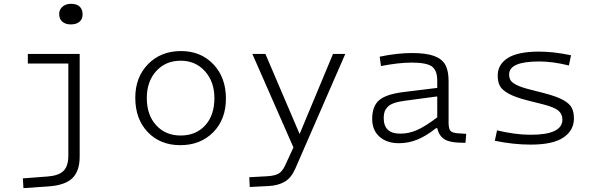

<svg xmlns="http://www.w3.org/2000/svg" viewBox="-20 -741 3109 1000"><path d="M348.1 -613.8Q321.8 -613.8 304.9 -627.9Q288.1 -642.1 288.1 -668.9Q288.1 -690.4 305.2 -705.8Q322.3 -721.2 350.1 -721.2Q379.4 -721.2 394.8 -706.8Q410.2 -692.4 410.2 -666Q410.2 -641.1 393.6 -627.4Q377 -613.8 348.1 -613.8ZM395 74.2Q395 149.9 356.9 187Q318.8 224.1 231 230L102.1 238.8L99.1 188L228 178.2Q286.1 173.8 311 148.9Q335.9 124 335.9 68.8V-410.2H125V-460H395Z M918.9 15.1Q814.9 15.1 749.8 -52.7Q684.6 -120.6 684.6 -231.9Q684.6 -338.9 751.2 -407Q817.9 -475.1 922.9 -475.1Q1025.9 -475.1 1091.3 -406.2Q1156.7 -337.4 1156.7 -228Q1156.7 -119.1 1090.3 -52Q1023.9 15.1 918.9 15.1ZM920.9 -35.2Q1000 -35.2 1048.3 -87.6Q1096.7 -140.1 1096.7 -230Q1096.7 -314.9 1047.6 -369.9Q998.5 -424.8 920.9 -424.8Q842.8 -424.8 793.7 -370.8Q744.6 -316.9 744.6 -230Q744.6 -142.1 793.5 -88.6Q842.3 -35.2 920.9 -35.2Z M1517.6 138.2Q1496.6 186 1462.2 205.8Q1427.7 225.6 1378.4 228L1280.8 232.9L1278.3 182.1L1373.5 176.8Q1411.6 174.3 1430.7 163.3Q1449.7 152.3 1463.4 124L1508.3 26.9L1294.4 -460H1362.3L1540.5 -43L1714.4 -460H1778.3Z M2316.4 -102.1Q2316.4 -71.3 2325.7 -60.1Q2335 -48.8 2363.3 -46.9L2408.2 -43.9L2404.3 2.9L2372.1 2Q2319.3 0.5 2293 -16.8Q2266.6 -34.2 2257.3 -73.2H2250.5Q2201.2 -33.7 2154.8 -14.4Q2108.4 4.9 2057.1 4.9Q1995.1 4.9 1956.8 -28.8Q1918.5 -62.5 1918.5 -122.1Q1918.5 -187.5 1954.3 -218.8Q1990.2 -250 2079.1 -261.2L2257.3 -283.2V-321.8Q2257.3 -374.5 2229.5 -394.8Q2201.7 -415 2123.5 -415Q2057.6 -415 1964.4 -397L1957.5 -445.8Q2048.3 -464.8 2125.5 -464.8Q2199.2 -464.8 2241 -449.5Q2282.7 -434.1 2299.6 -403.1Q2316.4 -372.1 2316.4 -318.8ZM2064.5 -44.9Q2108.9 -44.9 2151.1 -63.2Q2193.4 -81.5 2257.3 -129.9V-238.8L2085.4 -215.8Q2052.2 -211.4 2030.5 -203.4Q2008.8 -195.3 1997.8 -183.1Q1986.8 -170.9 1982.7 -157.7Q1978.5 -144.5 1978.5 -126Q1978.5 -44.9 2064.5 -44.9Z M2969.2 -124Q2969.2 -62 2914.6 -24.9Q2859.9 12.2 2744.1 12.2Q2654.3 12.2 2557.1 -7.8L2568.8 -62Q2664.6 -39.1 2744.1 -39.1Q2909.2 -39.1 2909.2 -118.2Q2909.2 -147 2888.2 -164.8Q2867.2 -182.6 2806.2 -198.2L2728 -217.8Q2663.1 -234.4 2628.9 -253.4Q2594.7 -272.5 2583.5 -293.7Q2572.3 -314.9 2572.3 -348.1Q2572.3 -404.8 2624.5 -438.5Q2676.8 -472.2 2788.1 -472.2Q2863.8 -472.2 2954.1 -453.1L2942.9 -399.9Q2859.4 -420.9 2788.1 -420.9Q2631.8 -420.9 2631.8 -354Q2631.8 -335.9 2638.7 -323.7Q2645.5 -311.5 2668.9 -299.3Q2692.4 -287.1 2735.8 -275.9L2814 -255.9Q2877.9 -239.3 2911.6 -220.9Q2945.3 -202.6 2957.3 -180.7Q2969.2 -158.7 2969.2 -124Z"/></svg>

Font: IntelOne Mono Light
Style: Regular
Weight: 300
Designer: Fred Shallcrass
Foundry: Frere-Jones Type LLC
Version: Version 1.200;hotconv 1.1.0;makeotfexe 2.6.0;FJTRelease1.2